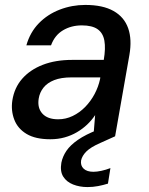

<svg xmlns="http://www.w3.org/2000/svg" viewBox="-20 -553 603 779"><path d="M184 12Q124 12 88 -9.5Q52 -31 38 -67.5Q24 -104 30 -145Q38 -197 70 -233.5Q102 -270 153.5 -290Q205 -310 273 -310H401Q409 -357 403.5 -388Q398 -419 376 -434.5Q354 -450 312 -450Q269 -450 235.5 -430Q202 -410 187 -369H87Q102 -422 137.5 -458.5Q173 -495 222.5 -514Q272 -533 326 -533Q397 -533 440.5 -508.5Q484 -484 500 -438.5Q516 -393 505 -330L447 0H359L366 -86Q352 -65 333.5 -47.5Q315 -30 292 -16.5Q269 -3 242 4.5Q215 12 184 12ZM216 -69Q247 -69 275 -82.5Q303 -96 325.5 -119Q348 -142 363.5 -171Q379 -200 386 -232L387 -239H270Q228 -239 200 -228Q172 -217 156.5 -197.5Q141 -178 137 -153Q131 -115 152 -92Q173 -69 216 -69ZM335 206Q303 206 276.5 195.5Q250 185 236.5 163.5Q223 142 229 107Q234 82 249.5 59Q265 36 296 14.5Q327 -7 378 -27L432 -49L447 0L387 27Q348 44 330.5 61.5Q313 79 309 98Q306 119 319.5 131.5Q333 144 359 144Q373 144 391.5 140Q410 136 428 129L418 192Q399 198 378 202Q357 206 335 206Z"/></svg>

Font: DM Sans 10pt Medium
Style: Italic
Weight: 500
Italic angle: -10°
Version: Version 4.004;gftools[0.9.30]